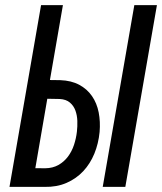

<svg xmlns="http://www.w3.org/2000/svg" viewBox="-20 -731 634 751"><path d="M175.3 -418 215.3 -417.5Q258.8 -416 289.8 -399.4Q320.8 -382.8 339.8 -355.2Q358.9 -327.6 366 -291.3Q373 -254.9 369.6 -214.8Q365.2 -169.4 349.1 -130.1Q333 -90.8 305.7 -61.5Q278.3 -32.2 240.2 -15.6Q202.1 1 154.3 0H17.1L140.6 -710.9H226.1ZM470.2 0H381.8L505.4 -710.9H593.8ZM165 -344.7 118.2 -73.2 156.7 -72.8Q186.5 -73.2 208.5 -85.7Q230.5 -98.1 245.6 -118.2Q260.7 -138.2 269.3 -163.8Q277.8 -189.5 280.8 -215.8Q283.2 -236.3 282.5 -258.3Q281.7 -280.3 274.9 -298.8Q268.1 -317.4 253.4 -329.8Q238.8 -342.3 213.9 -343.8Z"/></svg>

Font: Roboto Mono
Style: Italic
Weight: 400
Designer: Google
Version: Version 2.000985; 2015; ttfautohint (v1.3)